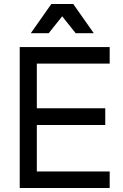

<svg xmlns="http://www.w3.org/2000/svg" viewBox="-20 -934 613 954"><path d="M78 0V-700H163V0ZM122 0V-82H525V0ZM122 -313V-396H503V-313ZM122 -618V-700H525V-618ZM133 -769 235 -914H344L446 -769H356L289 -853L222 -769Z"/></svg>

Font: Fustat Medium
Style: Regular
Weight: 500
Designer: Mohamed Gaber, Khaled Hosny, Laura Garcia Mut
Foundry: Kief Type Foundry, Alif Type Foundry, Hard Type Foundry
Version: Version 1.007